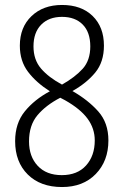

<svg xmlns="http://www.w3.org/2000/svg" viewBox="-20 -744 499 774"><path d="M230 -724Q308 -724 353.5 -679.5Q399 -635 399 -560Q399 -494 364 -451.5Q329 -409 272 -377Q335 -341 376 -295Q417 -249 417 -178Q417 -95 366 -42.5Q315 10 230 10Q143 10 92 -40.5Q41 -91 41 -175Q41 -247 80 -295Q119 -343 181 -376Q126 -411 93 -454.5Q60 -498 60 -560Q60 -634 107 -679Q154 -724 230 -724ZM230 -676Q177 -676 146 -644.5Q115 -613 115 -557Q115 -503 145.5 -467.5Q176 -432 230 -403Q283 -433 313.5 -467Q344 -501 344 -557Q344 -614 313.5 -645Q283 -676 230 -676ZM97 -174Q97 -113 132 -75.5Q167 -38 229 -38Q292 -38 327 -77Q362 -116 362 -178Q362 -226 333 -265.5Q304 -305 242 -340L223 -350Q165 -320 131 -279.5Q97 -239 97 -174Z"/></svg>

Font: Noto Sans Khmer Condensed Light
Style: Regular
Weight: 300
Width: 3
Designer: Danh Hong and the Monotype Design Team
Foundry: Monotype Imaging Inc.
Version: Version 2.004; ttfautohint (v1.8.4.7-5d5b)